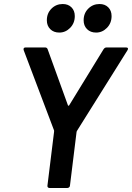

<svg xmlns="http://www.w3.org/2000/svg" viewBox="-20 -936 657 955"><path d="M216 -13 249 -281V-287L98 -686Q97 -688 97 -691Q97 -700 108 -700H204Q214 -700 217 -691L318 -412Q321 -408 324 -412L495 -691Q501 -700 510 -700H607Q614 -700 616 -696Q618 -692 614 -686L364 -287L361 -281L328 -13Q328 -8 324 -4.5Q320 -1 315 -1H226Q221 -1 218 -4.5Q215 -8 216 -13ZM396 -835Q396 -870 419 -893Q442 -916 475 -916Q502 -916 518.5 -899.5Q535 -883 535 -856Q535 -821 512 -797.5Q489 -774 458 -774Q430 -774 413 -791Q396 -808 396 -835ZM213 -835Q213 -870 236 -893Q259 -916 292 -916Q319 -916 335.5 -899.5Q352 -883 352 -856Q352 -821 329 -797.5Q306 -774 275 -774Q247 -774 230 -791Q213 -808 213 -835Z"/></svg>

Font: Barlow SemiBold
Style: Italic
Weight: 600
Italic angle: -7°
Designer: Jeremy Tribby
Foundry: Tribby Type
Version: Version 1.408